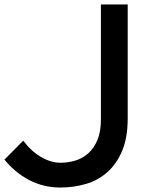

<svg xmlns="http://www.w3.org/2000/svg" viewBox="-20 -830 677 860"><path d="M552 -300Q552 -213 527 -154Q502 -95 460.5 -58.5Q419 -22 364.5 -6Q310 10 250 10Q176 10 112 -23Q48 -56 0 -115L84 -200Q119 -153 163.5 -127Q208 -101 251 -101Q284 -101 316.5 -110.5Q349 -120 374.5 -142.5Q400 -165 416 -202Q432 -239 432 -295V-810H552Z"/></svg>

Font: Sinkin Sans 500 Medium
Style: 500 Medium
Weight: 500
Designer: Keith Bates
Foundry: K-Type
Version: Sinkin Sans (version 1.0)  by Keith Bates   •   © 2014   www